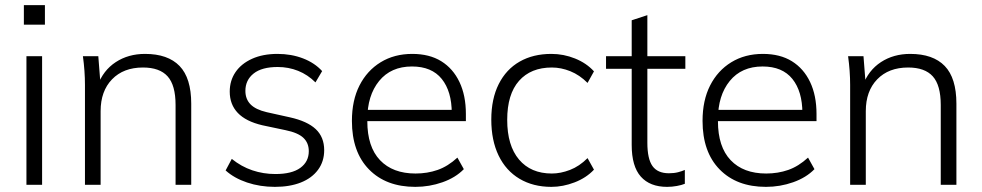

<svg xmlns="http://www.w3.org/2000/svg" viewBox="-20 -720 3827 748"><path d="M83 0V-501H144V0ZM73 -624V-700H155V-624Z M311 0V-389Q311 -416 309 -444Q307 -472 303 -501H363L372 -386H360Q382 -446 431 -478Q480 -510 545 -510Q634 -510 679.5 -463Q725 -416 725 -316V0H664V-311Q664 -388 633 -422.5Q602 -457 537 -457Q461 -457 416.5 -411Q372 -365 372 -287V0Z M1051 8Q993 8 942.5 -9Q892 -26 859 -56L883 -101Q920 -71 963 -56.5Q1006 -42 1053 -42Q1117 -42 1150 -66Q1183 -90 1183 -131Q1183 -163 1162 -183Q1141 -203 1092 -213L1002 -232Q938 -247 906.5 -280Q875 -313 875 -363Q875 -406 897.5 -439Q920 -472 962 -491Q1004 -510 1061 -510Q1115 -510 1160.5 -492.5Q1206 -475 1235 -443L1209 -399Q1179 -429 1141.5 -444Q1104 -459 1062 -459Q1000 -459 968 -433.5Q936 -408 936 -366Q936 -334 956 -313.5Q976 -293 1019 -283L1109 -263Q1177 -248 1210 -217Q1243 -186 1243 -135Q1243 -91 1219 -58.5Q1195 -26 1152 -9Q1109 8 1051 8Z M1598 8Q1484 8 1417.5 -60Q1351 -128 1351 -249Q1351 -329 1380.5 -387Q1410 -445 1463 -477.5Q1516 -510 1586 -510Q1653 -510 1699 -481.5Q1745 -453 1770 -400.5Q1795 -348 1795 -276V-248H1395V-292H1757L1740 -279Q1740 -364 1701 -412.5Q1662 -461 1585 -461Q1503 -461 1457 -404.5Q1411 -348 1411 -255V-248Q1411 -148 1460.5 -96Q1510 -44 1599 -44Q1645 -44 1685 -58Q1725 -72 1762 -106L1787 -61Q1755 -28 1704 -10Q1653 8 1598 8Z M2128 8Q2057 8 2004 -23.5Q1951 -55 1922.5 -114Q1894 -173 1894 -254Q1894 -335 1923 -392.5Q1952 -450 2004.5 -480Q2057 -510 2128 -510Q2176 -510 2220.5 -492Q2265 -474 2294 -442L2269 -397Q2238 -428 2202 -442.5Q2166 -457 2130 -457Q2048 -457 2002 -405Q1956 -353 1956 -253Q1956 -153 2002 -98.5Q2048 -44 2130 -44Q2164 -44 2200.5 -58Q2237 -72 2269 -104L2294 -59Q2264 -27 2218.5 -9.5Q2173 8 2128 8Z M2579 8Q2512 8 2476.5 -32Q2441 -72 2441 -155V-452H2341V-501H2441V-641L2502 -661V-501H2650V-452H2502V-164Q2502 -101 2522 -73Q2542 -45 2586 -45Q2606 -45 2621.5 -49Q2637 -53 2648 -58V-4Q2636 1 2617 4.5Q2598 8 2579 8Z M2964 8Q2850 8 2783.5 -60Q2717 -128 2717 -249Q2717 -329 2746.5 -387Q2776 -445 2829 -477.5Q2882 -510 2952 -510Q3019 -510 3065 -481.5Q3111 -453 3136 -400.5Q3161 -348 3161 -276V-248H2761V-292H3123L3106 -279Q3106 -364 3067 -412.5Q3028 -461 2951 -461Q2869 -461 2823 -404.5Q2777 -348 2777 -255V-248Q2777 -148 2826.5 -96Q2876 -44 2965 -44Q3011 -44 3051 -58Q3091 -72 3128 -106L3153 -61Q3121 -28 3070 -10Q3019 8 2964 8Z M3292 0V-389Q3292 -416 3290 -444Q3288 -472 3284 -501H3344L3353 -386H3341Q3363 -446 3412 -478Q3461 -510 3526 -510Q3615 -510 3660.5 -463Q3706 -416 3706 -316V0H3645V-311Q3645 -388 3614 -422.5Q3583 -457 3518 -457Q3442 -457 3397.5 -411Q3353 -365 3353 -287V0Z"/></svg>

Font: Mulish ExtraLight Light
Style: Regular
Weight: 300
Version: Version 3.603